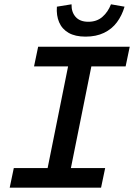

<svg xmlns="http://www.w3.org/2000/svg" viewBox="-20 -871 640 891"><path d="M25 0 44 -91H201L296 -563H138L157 -654H582L563 -563H404L309 -91H468L449 0ZM377 -701Q329 -701 298.5 -718.5Q268 -736 254.5 -767.5Q241 -799 244 -840L312 -851Q311 -815 331 -792.5Q351 -770 390 -770Q429 -770 455 -792.5Q481 -815 495 -851L558 -840Q546 -799 522.5 -767.5Q499 -736 462.5 -718.5Q426 -701 377 -701Z"/></svg>

Font: Source Code Pro SemiBold
Style: Italic
Weight: 600
Italic angle: -11°
Monospace: yes
Designer: Paul D. Hunt, Teo Tuominen
Foundry: Adobe Systems Incorporated
Version: Version 1.016;hotconv 1.0.116;makeotfexe 2.5.65601